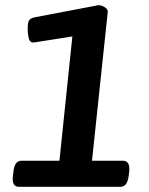

<svg xmlns="http://www.w3.org/2000/svg" viewBox="-20 -723 575 743"><path d="M53 0Q25 0 30 -43L32 -58Q36 -101 63 -101H210L260 -582L114 -559Q96 -556 91.5 -574Q87 -592 87 -611Q87 -630 91 -641Q95 -652 114 -656L361 -703Q373 -703 385.5 -695Q398 -687 397 -677L336 -101H456Q484 -101 480 -59L478 -43Q473 0 446 0Z"/></svg>

Font: Asap SemiBold
Style: Italic
Weight: 600
Italic angle: -6°
Designer: Pablo Cosgaya
Foundry: Omnibus-Type
Version: Version 3.001; ttfautohint (v1.8.3)